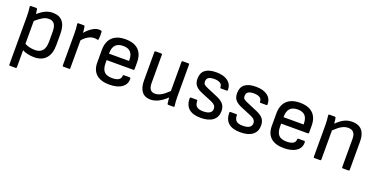

<svg xmlns="http://www.w3.org/2000/svg" viewBox="-24 -1177 3978 2039"><g transform="rotate(20 1964.5 -157.5)"><path d="M85 185.1Q75.2 185.1 75.2 174.8V-375Q75.2 -421.9 67.9 -476.1Q67.4 -481.4 70.3 -484.6Q73.2 -487.8 78.1 -487.8H139.2Q148.4 -487.8 149.9 -478Q156.2 -441.4 157.2 -425.8Q203.1 -465.3 241.5 -482.7Q279.8 -500 323.2 -500Q473.1 -500 473.1 -314V-189Q473.1 -91.8 427 -39.8Q380.9 12.2 293.9 12.2Q258.8 12.2 221.9 4.2Q185.1 -3.9 160.2 -18.1V174.8Q160.2 179.2 157.2 182.1Q154.3 185.1 149.9 185.1ZM305.2 -424.8Q272.9 -424.8 241 -408Q209 -391.1 160.2 -349.1V-89.8Q213.9 -63 275.9 -63Q333.5 -63 360.8 -96.7Q388.2 -130.4 388.2 -199.2V-309.1Q388.2 -368.7 367.7 -396.7Q347.2 -424.8 305.2 -424.8Z M621.6 0Q611.8 0 611.8 -9.8V-369.1Q611.8 -422.9 604.5 -477.1Q604 -481.9 606.9 -484.9Q609.9 -487.8 614.7 -487.8H675.8Q685.1 -487.8 686.5 -479Q693.4 -442.4 694.8 -408.2Q726.6 -448.2 767.3 -474.1Q808.1 -500 840.8 -500Q858.9 -500 867.7 -497.1Q875 -494.6 876.5 -486.8Q879.9 -438.5 874.5 -401.9Q873 -390.6 861.8 -394Q846.7 -397.9 825.7 -397.9Q793 -397.9 759 -378.4Q725.1 -358.9 696.8 -325.2V-9.8Q696.8 0 686.5 0Z M1144 12.2Q1047.4 12.2 996.1 -33Q944.8 -78.1 944.8 -166V-306.2Q944.8 -400.4 996.1 -450.2Q1047.4 -500 1144 -500Q1240.7 -500 1291.3 -451.7Q1341.8 -403.3 1341.8 -311V-232.9Q1341.8 -223.1 1332 -223.1H1029.8V-190.9Q1029.8 -123.5 1057.9 -93.3Q1085.9 -63 1148.9 -63Q1196.3 -63 1221.4 -78.6Q1246.6 -94.2 1246.6 -124Q1246.6 -128.9 1250 -131.8Q1253.4 -134.8 1257.8 -134.8H1322.8Q1331.1 -134.8 1333 -126Q1336.9 -62 1285.9 -24.9Q1234.9 12.2 1144 12.2ZM1029.8 -295.9H1256.8V-301.8Q1256.8 -364.7 1229.2 -394.8Q1201.7 -424.8 1145 -424.8Q1029.8 -424.8 1029.8 -300.8Z M1608.4 12.2Q1544.4 12.2 1510.5 -30.8Q1476.6 -73.7 1476.6 -154.8V-478Q1476.6 -487.8 1486.3 -487.8H1551.3Q1561.5 -487.8 1561.5 -478V-159.2Q1561.5 -109.9 1579.1 -86.4Q1596.7 -63 1633.3 -63Q1667 -63 1701.2 -82.3Q1735.4 -101.6 1783.2 -147.9V-478Q1783.2 -487.8 1793.5 -487.8H1858.4Q1868.2 -487.8 1868.2 -478V-122.1Q1868.2 -54.7 1875.5 -9.8Q1876.5 -5.4 1873.3 -2.7Q1870.1 0 1864.3 0H1808.6Q1797.9 0 1796.4 -9.8Q1790.5 -51.3 1789.6 -77.1Q1695.8 12.2 1608.4 12.2Z M2176.3 12.2Q1996.6 12.2 1996.6 -146Q1996.6 -154.8 2006.3 -154.8H2072.3Q2081.5 -154.8 2081.5 -147Q2081.5 -102.1 2104 -82Q2126.5 -62 2177.2 -62Q2276.4 -62 2276.4 -126Q2276.4 -147.9 2262.5 -164.1Q2248.5 -180.2 2218.3 -192.9L2104.5 -240.2Q2049.8 -262.7 2026.6 -291.7Q2003.4 -320.8 2003.4 -367.2Q2003.4 -500 2170.4 -500Q2254.9 -500 2302 -464.1Q2349.1 -428.2 2349.1 -363.8Q2349.1 -355 2339.4 -355H2273.4Q2263.2 -355 2263.2 -371.1Q2263.2 -396.5 2239.3 -411.1Q2215.3 -425.8 2173.3 -425.8Q2129.9 -425.8 2109.1 -411.6Q2088.4 -397.5 2088.4 -367.2Q2088.4 -345.2 2099.4 -334.2Q2110.4 -323.2 2146.5 -308.1L2260.3 -259.8Q2313.5 -237.3 2337.4 -207.3Q2361.3 -177.2 2361.3 -130.9Q2361.3 -62 2313.5 -24.9Q2265.6 12.2 2176.3 12.2Z M2624 12.2Q2444.3 12.2 2444.3 -146Q2444.3 -154.8 2454.1 -154.8H2520Q2529.3 -154.8 2529.3 -147Q2529.3 -102.1 2551.8 -82Q2574.2 -62 2625 -62Q2724.1 -62 2724.1 -126Q2724.1 -147.9 2710.2 -164.1Q2696.3 -180.2 2666 -192.9L2552.2 -240.2Q2497.6 -262.7 2474.4 -291.7Q2451.2 -320.8 2451.2 -367.2Q2451.2 -500 2618.2 -500Q2702.6 -500 2749.8 -464.1Q2796.9 -428.2 2796.9 -363.8Q2796.9 -355 2787.1 -355H2721.2Q2710.9 -355 2710.9 -371.1Q2710.9 -396.5 2687 -411.1Q2663.1 -425.8 2621.1 -425.8Q2577.6 -425.8 2556.9 -411.6Q2536.1 -397.5 2536.1 -367.2Q2536.1 -345.2 2547.1 -334.2Q2558.1 -323.2 2594.2 -308.1L2708 -259.8Q2761.2 -237.3 2785.2 -207.3Q2809.1 -177.2 2809.1 -130.9Q2809.1 -62 2761.2 -24.9Q2713.4 12.2 2624 12.2Z M3116.2 12.2Q3019.5 12.2 2968.3 -33Q2917 -78.1 2917 -166V-306.2Q2917 -400.4 2968.3 -450.2Q3019.5 -500 3116.2 -500Q3212.9 -500 3263.4 -451.7Q3314 -403.3 3314 -311V-232.9Q3314 -223.1 3304.2 -223.1H3002V-190.9Q3002 -123.5 3030 -93.3Q3058.1 -63 3121.1 -63Q3168.5 -63 3193.6 -78.6Q3218.8 -94.2 3218.8 -124Q3218.8 -128.9 3222.2 -131.8Q3225.6 -134.8 3230 -134.8H3294.9Q3303.2 -134.8 3305.2 -126Q3309.1 -62 3258.1 -24.9Q3207 12.2 3116.2 12.2ZM3002 -295.9H3229V-301.8Q3229 -364.7 3201.4 -394.8Q3173.8 -424.8 3117.2 -424.8Q3002 -424.8 3002 -300.8Z M3458.5 0Q3448.7 0 3448.7 -9.8V-366.2Q3448.7 -415 3441.4 -475.1Q3439.9 -487.8 3451.7 -487.8H3512.7Q3517.6 -487.8 3519.8 -485.8Q3522 -483.9 3523.4 -478Q3528.3 -458 3531.7 -415Q3577.6 -460.4 3618.2 -480.2Q3658.7 -500 3706.5 -500Q3778.8 -500 3816.7 -457.5Q3854.5 -415 3854.5 -333V-9.8Q3854.5 0 3844.7 0H3779.3Q3769.5 0 3769.5 -9.8V-329.1Q3769.5 -378.4 3749.3 -401.6Q3729 -424.8 3687.5 -424.8Q3651.9 -424.8 3617.2 -405.8Q3582.5 -386.7 3533.7 -339.8V-9.8Q3533.7 0 3523.4 0Z"/></g></svg>

Font: Sofia Sans
Style: Regular
Weight: 400
Designer: Botio Nikoltchev, Ani Petrova
Foundry: lettersoup
Version: Version 4.100